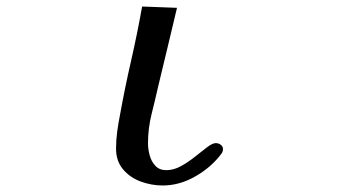

<svg xmlns="http://www.w3.org/2000/svg" viewBox="-20 -565 1040 589"><path d="M664 -108Q664 -100 660 -94.5Q656 -89 651 -83Q620 -46 574 -21Q528 4 479 4Q445 4 412 -8Q379 -20 357.5 -45.5Q336 -71 336 -109Q336 -135 339.5 -161Q343 -187 348 -212Q363 -295 382 -378Q401 -461 416 -545L523 -541Q509 -481 494.5 -421.5Q480 -362 466 -303Q456 -259 445 -215Q434 -171 434 -125Q434 -108 439 -89Q444 -70 456.5 -56.5Q469 -43 490 -43Q513 -43 535.5 -55.5Q558 -68 578.5 -84.5Q599 -101 615.5 -113.5Q632 -126 642 -126Q650 -126 657 -121Q664 -116 664 -108Z"/></svg>

Font: Kaisei Opti Medium
Style: Regular
Weight: 500
Designer: Font-Kai, 金井和夫
Foundry: KAZUO KANAI
Version: Version 5.003